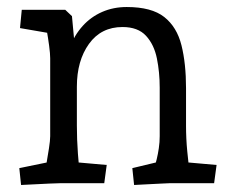

<svg xmlns="http://www.w3.org/2000/svg" viewBox="-20 -522 659 547"><path d="M40 5 35 -43 147 -66 107 -29Q109 -37 112.5 -57Q116 -77 119.5 -99.5Q123 -122 123 -134V-356Q123 -369 120 -391.5Q117 -414 113 -436.5Q109 -459 107 -469L147 -423L37 -442L42 -494H166L185 -476L199 -326L177 -384Q192 -422 215.5 -448Q239 -474 271 -488Q303 -502 341 -502Q412 -502 448 -473.5Q484 -445 497 -393Q510 -341 510 -271V-164Q510 -127 513.5 -91Q517 -55 520 -35L484 -62L597 -52L590 0H462Q458 0 440 1Q422 2 400.5 3Q379 4 362 5L357 -43L457 -67L420 -44Q423 -54 426.5 -68.5Q430 -83 432.5 -100Q435 -117 435 -134V-272Q435 -316 427 -355.5Q419 -395 396 -420Q373 -445 329 -445Q268 -445 233.5 -397Q199 -349 199 -275V-164Q199 -125 202 -84Q205 -43 208 -25L171 -62L284 -52L277 0H150Q140 0 121 1Q102 2 80.5 3Q59 4 40 5Z"/></svg>

Font: Andada Pro
Style: Regular
Weight: 400
Designer: Carolina Giovagnoli
Foundry: Huerta Tipografica
Version: Version 3.003